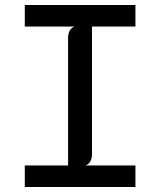

<svg xmlns="http://www.w3.org/2000/svg" viewBox="-20 -747 640 767"><path d="M79 0V-86H252V-596.5Q252 -613.5 259 -625.2Q266 -637 278 -641H79V-727H521V-641H347.5V-130.5Q347.5 -113.5 340.5 -101.8Q333.5 -90 321.5 -86H521V0Z"/></svg>

Font: SplineSansMono30
Style: Regular
Weight: 400
Designer: Eben Sorkin, Mirko Velimirovic
Foundry: Sorkin Type
Version: Version 1.000